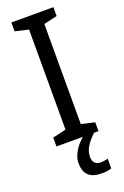

<svg xmlns="http://www.w3.org/2000/svg" viewBox="-176 -766 670 1039"><g transform="rotate(-20 159.0 -246.5)"><path d="M280 0H38V-51L115 -69V-645L38 -663V-714H280V-663L203 -645V-69L280 -51ZM189 116Q189 139 201 151Q213 163 234 163Q249 163 259 160.5Q269 158 276 157V213Q264 217 251 219Q238 221 219 221Q168 221 143.5 197Q119 173 119 128Q119 100 131.5 74Q144 48 164.5 25Q185 2 207 -14L254 0Q220 33 204.5 59.5Q189 86 189 116Z"/></g></svg>

Font: Noto Sans Hebrew SemiCondensed
Style: Regular
Weight: 400
Width: 4
Designer: Monotype Design Team
Foundry: Monotype Imaging Inc.
Version: Version 2.003